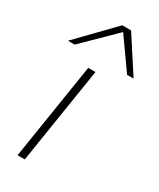

<svg xmlns="http://www.w3.org/2000/svg" viewBox="-214 -855 764 920"><g transform="rotate(30 168.5 -395.0)"><path d="M92 0H52L136 -532H176ZM-13 -596 175 -790H224L350 -596H314L195 -764L24 -596Z"/></g></svg>

Font: Georama Extended ExtraLight
Style: Italic
Weight: 200
Width: 7
Italic angle: -9°
Designer: Jean-Baptiste Levee
Foundry: Production Type
Version: Version 1.000